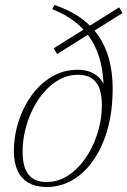

<svg xmlns="http://www.w3.org/2000/svg" viewBox="-20 -739 510 769"><path d="M404 -376.5 395 -370.5Q396 -434 383.8 -486Q371.5 -538 345.8 -579.2Q320 -620.5 281.2 -651Q242.5 -681.5 189.5 -702L198 -719Q269 -695 315 -658.2Q361 -621.5 387.2 -574.8Q413.5 -528 423.2 -474.2Q433 -420.5 431 -362Q428.5 -279.5 407.8 -211.2Q387 -143 351.5 -93.5Q316 -44 269 -17Q222 10 167 10Q124 10 94.5 -6.8Q65 -23.5 50.2 -55.8Q35.5 -88 35.5 -134Q35.5 -193.5 53.8 -251.2Q72 -309 105.8 -356Q139.5 -403 186.5 -431.2Q233.5 -459.5 291.5 -459.5Q319.5 -459.5 342.2 -450.8Q365 -442 381 -423.8Q397 -405.5 404 -376.5ZM165.5 -10Q205.5 -10 239.5 -28.2Q273.5 -46.5 301 -78Q328.5 -109.5 348 -149.2Q367.5 -189 377.8 -232Q388 -275 388 -316.5Q388 -381 364 -410.2Q340 -439.5 293 -439.5Q253 -439.5 219 -421Q185 -402.5 157.5 -371.2Q130 -340 110.5 -300.2Q91 -260.5 80.8 -217.2Q70.5 -174 70.5 -132.5Q70.5 -68.5 94.8 -39.2Q119 -10 165.5 -10ZM208.5 -522.5 195 -545.5 457 -709.5 470.5 -686.5Z"/></svg>

Font: Newsreader ExtraLight
Style: Italic
Weight: 250
Italic angle: -17°
Designer: Hugues Gentile
Foundry: Production Type
Version: Version 1.003